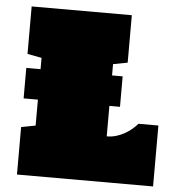

<svg xmlns="http://www.w3.org/2000/svg" viewBox="-51 -738 726 785"><g transform="rotate(5 312.5 -345.0)"><path d="M399.4 -437.5H442.9V-312.5H399.4V-187.5Q419.9 -187.5 438.5 -193.1Q457 -198.7 472.9 -207.8Q488.8 -216.8 501.7 -227.8Q514.6 -238.8 524.4 -250H606V0H47.4V-194.8L106 -206.1V-312.5H47.4V-437.5H106V-483.9L47.4 -495.1V-689.9H458.5V-495.1L399.4 -483.9Z"/></g></svg>

Font: Holtwood One SC
Style: Regular
Weight: 400
Version: Version 1.000